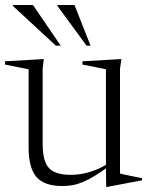

<svg xmlns="http://www.w3.org/2000/svg" viewBox="-25 -738 594 772"><path d="M146.5 -158.5Q146.5 -112 157.8 -85Q169 -58 193.8 -46.5Q218.5 -35 260 -35Q300 -35 341.2 -48.2Q382.5 -61.5 412.5 -83L418 -73Q383 -47.5 356.5 -31.2Q330 -15 308.2 -6Q286.5 3 266.8 6.5Q247 10 225.5 10Q153 10 121.5 -26.5Q90 -63 90 -146V-459.5L-5 -478.5V-491.5L151 -500.5L146.5 -461ZM402 13.5 401 -71.5V-459.5L306.5 -478.5V-491.5L463 -500.5L457.5 -461V-40.5Q462 -39 473.2 -36.5Q484.5 -34 498.5 -31.2Q512.5 -28.5 525.2 -25.8Q538 -23 546 -21.5V-13L406 13.5ZM219 -554.5H199.5L27 -714V-718H107.5ZM339 -554.5H323L206 -714V-718H274.5Z"/></svg>

Font: Newsreader 60pt Light
Style: Regular
Weight: 300
Designer: Hugues Gentile
Foundry: Production Type
Version: Version 1.003